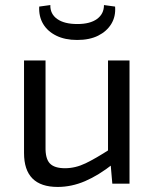

<svg xmlns="http://www.w3.org/2000/svg" viewBox="-20 -726 610 759"><path d="M160 -487V-145Q159 -99 177 -80Q195 -61 237 -61Q278 -61 318.5 -80.5Q359 -100 416 -137L427 -78Q370 -33 316.5 -10Q263 13 208 13Q75 13 75 -121V-487ZM492 -487V0H424L416 -92L407 -107V-487ZM391 -706 435 -700Q438 -661 420 -631.5Q402 -602 368 -585Q334 -568 285 -568Q237 -568 202.5 -585Q168 -602 150.5 -631.5Q133 -661 135 -700L179 -706Q178 -671 206 -651Q234 -631 286 -631Q336 -631 363.5 -651Q391 -671 391 -706Z"/></svg>

Font: Exo 2
Style: Regular
Weight: 400
Designer: Natanael Gama
Foundry: Natanael Gama
Version: Version 2.010